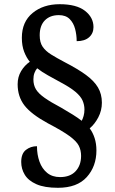

<svg xmlns="http://www.w3.org/2000/svg" viewBox="-20 -780 546 914"><path d="M256 114Q192 114 153.5 97Q115 80 98 52Q81 24 81 -9Q81 -49 103.5 -66.5Q126 -84 156 -84Q156 -44 168 -10.5Q180 23 204.5 43Q229 63 266 63Q314 63 340 35Q366 7 366 -38Q366 -65 355 -86.5Q344 -108 310.5 -132.5Q277 -157 208 -193Q129 -236 96.5 -278Q64 -320 64 -379Q64 -414 80.5 -441.5Q97 -469 122 -486Q106 -505 95 -533.5Q84 -562 84 -600Q84 -676 135 -718Q186 -760 264 -760Q344 -760 384.5 -728.5Q425 -697 425 -651Q425 -621 404 -602.5Q383 -584 345 -584Q345 -614 337.5 -642.5Q330 -671 311.5 -689.5Q293 -708 260 -708Q218 -708 193.5 -683Q169 -658 169 -612Q169 -578 183 -557.5Q197 -537 223.5 -520.5Q250 -504 288 -484Q350 -452 389 -423.5Q428 -395 446.5 -363.5Q465 -332 465 -291Q465 -254 448 -221.5Q431 -189 407 -169Q422 -149 430.5 -122.5Q439 -96 439 -64Q439 12 393 63Q347 114 256 114ZM369 -205Q374 -214 378 -228Q382 -242 382 -259Q382 -281 373 -301.5Q364 -322 339 -343Q314 -364 267 -389Q236 -406 208 -421.5Q180 -437 157 -455Q149 -446 144 -432.5Q139 -419 139 -402Q139 -375 151 -355Q163 -335 192 -314.5Q221 -294 272 -267Q303 -249 327 -234Q351 -219 369 -205Z"/></svg>

Font: Noto Serif Bengali SemiCondensed SemiBold
Style: Regular
Weight: 600
Width: 4
Designer: Juan Bruce, Universal Thirst, Indian Type Foundry and the Monotype Design Team.
Foundry: Monotype Imaging Inc.
Version: Version 2.003; ttfautohint (v1.8.4.7-5d5b)